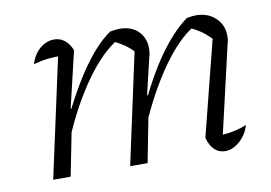

<svg xmlns="http://www.w3.org/2000/svg" viewBox="-60 -584 965 683"><g transform="rotate(-10 422.5 -242.5)"><path d="M439 -126 428 -154Q454 -215 481 -266.5Q508 -318 536.5 -360Q565 -402 593.5 -433Q622 -464 650 -484Q660 -486 668 -487Q676 -488 683 -488Q726 -488 753.5 -462Q781 -436 781 -397Q781 -391 780.5 -385Q780 -379 778 -373L704 -53Q730 -55 751 -60Q772 -65 791 -73Q784 -49 770 -31.5Q756 -14 738.5 -4Q721 6 703 6Q680 6 664 -9.5Q648 -25 641 -53L732 -413L733 -390Q710 -414 692.5 -426Q675 -438 651 -449L669 -450Q612 -417 552 -332.5Q492 -248 439 -126ZM82 0 182 -460 193 -429Q165 -430 141 -427.5Q117 -425 86 -417Q93 -440 106 -456.5Q119 -473 136 -482Q153 -491 171 -491Q192 -491 208.5 -478.5Q225 -466 235 -441L187 -238L192 -237L145 0ZM360 0 451 -421 456 -390Q433 -414 415.5 -426Q398 -438 374 -449L393 -450Q335 -416 274.5 -331.5Q214 -247 163 -126L151 -154Q177 -215 204.5 -266.5Q232 -318 260 -360Q288 -402 316 -433Q344 -464 373 -484Q386 -486 393.5 -487Q401 -488 407 -488Q449 -488 474 -464Q499 -440 499 -400Q499 -393 498 -385.5Q497 -378 494 -369L463 -238L469 -237L423 0Z"/></g></svg>

Font: Piazzolla 8pt ExtraLight
Style: Italic
Weight: 250
Italic angle: -11.3°
Designer: Juan Pablo del Peral
Foundry: Huerta Tipografica
Version: Version 2.001